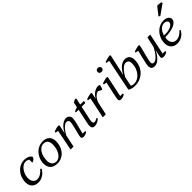

<svg xmlns="http://www.w3.org/2000/svg" viewBox="291 -1996 3306 3306"><g transform="rotate(-45 1943.5 -343.0)"><path d="M395.5 -116.2Q381.8 -92.3 361.8 -69.6Q341.8 -46.9 316.2 -29.1Q290.5 -11.2 259.8 -0.2Q229 10.7 193.8 10.7Q118.2 10.7 75.7 -31.2Q33.2 -73.2 33.2 -152.3Q33.2 -190.4 42.2 -226.6Q51.3 -262.7 67.6 -294.7Q84 -326.7 107.2 -353.5Q130.4 -380.4 158.9 -399.7Q187.5 -418.9 220.9 -429.7Q254.4 -440.4 291 -440.4Q314.5 -440.4 336.9 -435.8Q359.4 -431.2 378.2 -422.6Q397 -414.1 410.9 -401.6Q424.8 -389.2 431.6 -373Q430.7 -361.3 423.1 -349.4Q415.5 -337.4 404.5 -328.1Q393.6 -318.8 380.6 -313Q367.7 -307.1 356.4 -307.1V-380.4Q345.7 -388.2 325.9 -395Q306.2 -401.9 285.6 -401.9Q253.9 -401.9 223.1 -382.3Q192.4 -362.8 168.2 -330.3Q144 -297.9 129.2 -255.6Q114.3 -213.4 114.3 -168Q114.3 -138.7 122.3 -115.5Q130.4 -92.3 143.8 -76.2Q157.2 -60.1 175 -51.5Q192.9 -43 212.4 -43Q262.7 -43 302.5 -68.1Q342.3 -93.3 379.4 -137.2Z M480.5 -160.2Q480.5 -190.4 488 -222.9Q495.6 -255.4 510.5 -286.6Q525.4 -317.9 547.6 -345.7Q569.8 -373.5 598.9 -394.5Q627.9 -415.5 664.1 -428Q700.2 -440.4 743.2 -440.4Q780.8 -440.4 811 -429.9Q841.3 -419.4 862.8 -398.7Q884.3 -377.9 895.8 -347.4Q907.2 -316.9 907.2 -276.9Q907.2 -215.3 888.7 -162.8Q870.1 -110.4 836.7 -71.8Q803.2 -33.2 756.6 -11.2Q710 10.7 654.3 10.7Q613.8 10.7 581.5 0Q549.3 -10.7 526.9 -32.2Q504.4 -53.7 492.4 -85.7Q480.5 -117.7 480.5 -160.2ZM725.6 -402.3Q686.5 -402.3 655.3 -381.8Q624 -361.3 602.3 -326.7Q580.6 -292 569.1 -246.6Q557.6 -201.2 557.6 -151.4Q557.6 -92.8 586.7 -59.6Q615.7 -26.4 669.9 -26.4Q696.8 -26.4 724.9 -43Q752.9 -59.6 775.9 -91.8Q798.8 -124 813.5 -171.9Q828.1 -219.7 828.1 -282.7Q828.1 -338.9 802 -370.6Q775.9 -402.3 725.6 -402.3Z M1301.8 -245.1Q1307.6 -271.5 1312.3 -294.7Q1316.9 -317.9 1316.9 -339.8Q1316.9 -349.6 1314 -358.4Q1311 -367.2 1304.9 -373.5Q1298.8 -379.9 1288.8 -383.5Q1278.8 -387.2 1264.6 -387.2Q1249 -387.2 1232.4 -378.4Q1215.8 -369.6 1199.5 -355.2Q1183.1 -340.8 1167.7 -322.8Q1152.3 -304.7 1139.4 -285.9Q1126.5 -267.1 1116.2 -249.5Q1106 -231.9 1100.1 -219.2L1054.7 0H982.4L1057.6 -379.9L1005.4 -388.2L1006.8 -409.2Q1019 -415.5 1034.2 -421.1Q1049.3 -426.8 1065.2 -431.2Q1081.1 -435.5 1096.2 -438Q1111.3 -440.4 1124 -440.4L1141.6 -430.2L1108.9 -277.8H1112.8Q1129.4 -312 1151.9 -341.8Q1174.3 -371.6 1200 -393.6Q1225.6 -415.5 1252.9 -428Q1280.3 -440.4 1307.1 -440.4Q1324.7 -440.4 1340.1 -434.3Q1355.5 -428.2 1366.7 -417.5Q1377.9 -406.7 1384.5 -392.1Q1391.1 -377.4 1391.1 -360.4Q1391.1 -351.1 1389.9 -338.9Q1388.7 -326.7 1386.7 -313Q1384.8 -299.3 1382.1 -285.4Q1379.4 -271.5 1376.5 -259.3L1322.8 -47.4H1386.2V-25.4Q1368.7 -11.7 1344.5 -3.4Q1320.3 4.9 1296.9 4.9Q1272.5 4.9 1262.7 -5.6Q1252.9 -16.1 1252.9 -27.8Q1252.9 -43.9 1257.3 -63Q1261.7 -82 1266.1 -102.5Z M1500 -409.2Q1517.1 -418.9 1536.6 -426.5Q1556.2 -434.1 1575.2 -438.5L1593.8 -530.3Q1606 -540 1621.8 -547.4Q1637.7 -554.7 1654.8 -561.5L1672.9 -550.8L1647 -430.2H1734.4Q1735.4 -419.4 1734.1 -408.2Q1732.9 -397 1725.6 -387.2H1638.2L1584 -137.7Q1581.1 -121.1 1579.3 -108.9Q1577.6 -96.7 1577.6 -85.9Q1577.6 -63 1585.4 -53Q1593.3 -43 1608.9 -43Q1629.9 -43 1647.5 -51Q1665 -59.1 1685.5 -69.8L1694.8 -54.2Q1687 -43 1673.1 -31.5Q1659.2 -20 1641.6 -10.7Q1624 -1.5 1603.5 4.6Q1583 10.7 1561.5 10.7Q1500 10.7 1500 -60.1Q1500 -72.8 1502.2 -87.2Q1504.4 -101.6 1507.8 -117.2L1564.5 -387.2H1499.5Z M2026.4 -377.4Q2008.8 -376 1989.7 -365.2Q1970.7 -354.5 1952.6 -336.7Q1934.6 -318.8 1918.9 -294.2Q1903.3 -269.5 1892.6 -239.7L1840.8 0H1767.1L1847.2 -379.9L1794.4 -388.2V-409.2Q1823.7 -422.9 1855.2 -430.2Q1886.7 -437.5 1913.1 -440.4L1930.2 -430.2L1906.2 -315.9H1909.7Q1922.4 -343.8 1943.4 -366.7Q1964.4 -389.6 1988.5 -406Q2012.7 -422.4 2037.4 -431.4Q2062 -440.4 2082.5 -440.4Q2093.8 -440.4 2104.7 -438Q2115.7 -435.5 2126 -430.2Q2126 -421.9 2123.3 -409.7Q2120.6 -397.5 2116.2 -384.5Q2111.8 -371.6 2106 -360.1Q2100.1 -348.6 2094.2 -342.3Z M2179.7 -388.2V-409.2Q2192.4 -414.6 2209 -420.2Q2225.6 -425.8 2242.4 -430.2Q2259.3 -434.6 2275.1 -437.5Q2291 -440.4 2302.7 -440.4L2318.4 -430.2L2237.8 -47.4H2301.3V-25.4Q2282.7 -11.7 2258.8 -3.4Q2234.9 4.9 2211.4 4.9Q2186.5 4.9 2176 -6.1Q2165.5 -17.1 2165.5 -31.7Q2165.5 -49.3 2168.2 -65.7Q2170.9 -82 2174.8 -101.6L2234.9 -379.4ZM2255.4 -615.2Q2255.4 -637.2 2269.3 -649.7Q2283.2 -662.1 2306.6 -662.1Q2329.6 -662.1 2343.3 -649.7Q2356.9 -637.2 2356.9 -615.2Q2356.9 -592.8 2343.3 -580.6Q2329.6 -568.4 2306.6 -568.4Q2283.2 -568.4 2269.3 -580.6Q2255.4 -592.8 2255.4 -615.2Z M2533.2 -610.4 2473.1 -618.2V-637.7Q2486.8 -643.1 2503.4 -648.4Q2520 -653.8 2536.9 -658.2Q2553.7 -662.6 2569.8 -665.8Q2585.9 -668.9 2599.6 -670.4L2617.7 -661.1L2534.2 -278.8H2539.1Q2554.2 -309.6 2575.2 -338.9Q2596.2 -368.2 2622.1 -390.6Q2647.9 -413.1 2678.2 -426.8Q2708.5 -440.4 2743.2 -440.4Q2771.5 -440.4 2792.7 -430.9Q2814 -421.4 2828.1 -404.8Q2842.3 -388.2 2849.4 -365.5Q2856.4 -342.8 2856.4 -316.4Q2856.4 -262.2 2844.2 -216.8Q2832 -171.4 2810.3 -135.3Q2788.6 -99.1 2759.3 -71.5Q2730 -43.9 2695.6 -25.9Q2661.1 -7.8 2623.3 1.5Q2585.4 10.7 2546.9 10.7Q2525.9 10.7 2505.6 7.8Q2485.4 4.9 2467.8 -0.2Q2450.2 -5.4 2436.5 -12Q2422.9 -18.6 2414.6 -25.4ZM2707 -387.2Q2688.5 -387.2 2669.7 -377.9Q2650.9 -368.7 2633.1 -353.5Q2615.2 -338.4 2598.9 -319.3Q2582.5 -300.3 2568.6 -280.5Q2554.7 -260.7 2543.9 -242.2Q2533.2 -223.6 2526.9 -210L2492.7 -44.4Q2505.4 -36.1 2524.9 -31.2Q2544.4 -26.4 2563 -26.4Q2600.6 -26.4 2639.2 -45.4Q2677.7 -64.5 2709.2 -100.8Q2740.7 -137.2 2760.5 -189.2Q2780.3 -241.2 2780.3 -307.1Q2780.3 -323.2 2776.6 -337.6Q2772.9 -352.1 2764.2 -363Q2755.4 -374 2741.5 -380.6Q2727.5 -387.2 2707 -387.2Z M3335 -47.4V-25.4Q3317.9 -11.7 3293.5 -3.4Q3269 4.9 3245.6 4.9Q3220.7 4.9 3210 -5.6Q3199.2 -16.1 3199.2 -27.8Q3199.2 -43.5 3206.5 -79.8Q3213.9 -116.2 3228 -168.5H3224.6Q3217.3 -152.8 3206.3 -133.3Q3195.3 -113.8 3180.9 -93.8Q3166.5 -73.7 3149.2 -54.9Q3131.8 -36.1 3111.8 -21.5Q3091.8 -6.8 3069.6 2Q3047.4 10.7 3022.9 10.7Q2979.5 10.7 2960.7 -10.7Q2941.9 -32.2 2941.9 -70.3Q2941.9 -83 2945.3 -104.2Q2948.7 -125.5 2954.3 -151.6Q2960 -177.7 2967 -207.3Q2974.1 -236.8 2981.4 -267.1Q2988.8 -297.4 2995.8 -326.2Q3002.9 -355 3008.3 -379.9L2955.6 -388.2V-409.2Q2969.2 -414.6 2985.1 -419.7Q3001 -424.8 3016.8 -429Q3032.7 -433.1 3047.6 -436.3Q3062.5 -439.5 3074.2 -440.4L3093.3 -430.2Q3087.9 -400.4 3079.8 -367.2Q3071.8 -334 3063.2 -300.5Q3054.7 -267.1 3046.1 -234.9Q3037.6 -202.6 3030.8 -174.1Q3023.9 -145.5 3019.8 -122.1Q3015.6 -98.6 3015.6 -83.5Q3015.6 -64.9 3025.4 -54Q3035.2 -43 3057.6 -43Q3077.1 -43 3097.2 -54.9Q3117.2 -66.9 3136.5 -85.7Q3155.8 -104.5 3173.3 -127.9Q3190.9 -151.4 3204.8 -173.8Q3218.8 -196.3 3228.8 -215.3Q3238.8 -234.4 3242.7 -245.1L3283.2 -430.2H3352.1L3271.5 -47.4Z M3777.3 -112.8Q3766.6 -92.3 3748.5 -70.3Q3730.5 -48.3 3705.3 -30.3Q3680.2 -12.2 3647.7 -0.7Q3615.2 10.7 3576.2 10.7Q3537.1 10.7 3507.8 -2Q3478.5 -14.6 3459 -36.1Q3439.5 -57.6 3429.4 -86.7Q3419.4 -115.7 3419.4 -148.9Q3419.4 -188.5 3429 -225.3Q3438.5 -262.2 3455.6 -294.7Q3472.7 -327.1 3496.8 -354Q3521 -380.9 3550.3 -400.1Q3579.6 -419.4 3613 -429.9Q3646.5 -440.4 3682.6 -440.4Q3713.4 -440.4 3736.8 -433.6Q3760.3 -426.8 3776.1 -415Q3792 -403.3 3799.8 -387.7Q3807.6 -372.1 3807.6 -354.5Q3807.6 -320.8 3783.9 -294.9Q3760.3 -269 3719.2 -251.2Q3678.2 -233.4 3622.6 -224.1Q3566.9 -214.8 3502.9 -214.8Q3499 -200.7 3497.8 -187.5Q3496.6 -174.3 3496.6 -165.5Q3496.6 -139.2 3503.4 -116.7Q3510.3 -94.2 3524.2 -77.9Q3538.1 -61.5 3559.3 -52.2Q3580.6 -43 3609.4 -43Q3643.6 -43 3683.8 -64.5Q3724.1 -85.9 3763.2 -128.9ZM3656.2 -402.3Q3637.7 -402.3 3616.7 -394.3Q3595.7 -386.2 3575.4 -368.4Q3555.2 -350.6 3537.6 -321.8Q3520 -293 3508.8 -252Q3552.2 -249 3592.8 -254.4Q3633.3 -259.8 3664.8 -272.7Q3696.3 -285.6 3715.1 -305.2Q3733.9 -324.7 3733.9 -349.6Q3733.9 -360.4 3728.8 -369.9Q3723.6 -379.4 3713.9 -386.7Q3704.1 -394 3689.7 -398.2Q3675.3 -402.3 3656.2 -402.3ZM3787.6 -696.3Q3794.9 -697.3 3810.1 -696.8Q3825.2 -696.3 3840.8 -694.3Q3856.4 -692.4 3869.9 -689.2Q3883.3 -686 3887.2 -681.6L3886.2 -664.6L3699.7 -532.2L3674.3 -551.3Z"/></g></svg>

Font: PT Astra Serif
Style: Italic
Weight: 400
Italic angle: -16°
Designer: A.Korolkova, I. Chaeva
Foundry: ParaType Ltd
Version: Version 1.001